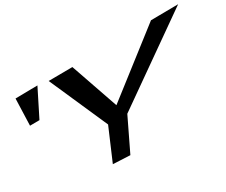

<svg xmlns="http://www.w3.org/2000/svg" viewBox="-156 -982 1364 1158"><g transform="rotate(-20 526.0 -403.0)"><path d="M1084 -789 897 -754 526 -344 355 -651 192 -621 439 -252 384 -17 502 -32 570 -273ZM59 -418 119 -619 -32 -590 -6 -406Z"/></g></svg>

Font: Gamestation Warped
Style: Italic
Weight: 400
Designer: Jonas Hecksher
Foundry: Jonas Hecksher, Playtypeª, e-types AS
Version: Version 1.003